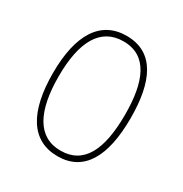

<svg xmlns="http://www.w3.org/2000/svg" viewBox="-134 -707 722 756"><g transform="rotate(30 227.5 -329.5)"><path d="M404 -330C404 -494 356 -603 229 -603C111 -603 50 -506 50 -331C50 -154 110 -56 229 -56C347 -56 404 -153 404 -330ZM76 -331C76 -489 125 -578 229 -578C339 -578 378 -479 378 -331C378 -168 332 -81 228 -81C124 -81 76 -173 76 -331Z"/></g></svg>

Font: Noto Sans Malayalam UI Condensed Thin
Style: Regular
Weight: 100
Width: 3
Designer: Jelle Bosma - Monotype Design Team
Foundry: Monotype Imaging Inc.
Version: Version 2.104